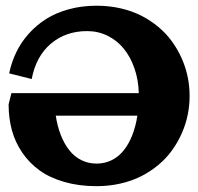

<svg xmlns="http://www.w3.org/2000/svg" viewBox="-20 -635 686 665"><path d="M455.8 -234.4H173.1Q178.7 -198 190.3 -168Q201.9 -137.9 219.4 -115.5Q236.8 -93 261.1 -80.7Q285.4 -68.4 314.5 -68.4Q343.5 -68.4 367.8 -80.7Q392.1 -93 409.5 -115.5Q427 -137.9 438.6 -168Q450.2 -198 455.8 -234.4ZM460.7 -312.5Q459.5 -358.4 445.7 -398.2Q431.9 -438 408.7 -466.4Q385.5 -494.9 352.7 -511.1Q319.8 -527.3 281.7 -527.3Q207.5 -527.3 156.1 -483.6Q104.7 -439.9 89.8 -361.3L11.7 -380.9Q19.8 -419.7 36.4 -454.1Q53 -488.5 79.5 -518.2Q106 -547.9 139.9 -569.3Q173.8 -590.8 218.6 -603Q263.4 -615.2 314.5 -615.2Q358.2 -615.2 397.8 -606.1Q437.5 -596.9 469.6 -580.6Q501.7 -564.2 528.8 -541.5Q555.9 -518.8 575.7 -491.3Q595.5 -463.9 609.3 -433Q623 -402.1 629.9 -369.3Q636.7 -336.4 636.7 -302.7Q636.7 -269 629.9 -236.2Q623 -203.4 609.3 -172.5Q595.5 -141.6 575.7 -114.1Q555.9 -86.7 528.8 -64Q501.7 -41.3 469.6 -24.9Q437.5 -8.5 397.8 0.6Q358.2 9.8 314.5 9.8Q253.4 9.8 202.9 -4.8Q152.3 -19.3 116.9 -44.9Q81.5 -70.6 57.1 -106.3Q32.7 -142.1 21.2 -184Q9.8 -225.8 9.8 -273.4L19.5 -312.5Z"/></svg>

Font: Orelega One
Style: Regular
Weight: 400
Version: Version 1.1 ; ttfautohint (v1.8.3)